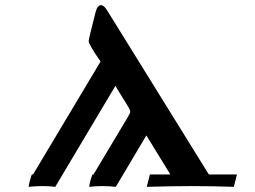

<svg xmlns="http://www.w3.org/2000/svg" viewBox="-20 -723 988 743"><path d="M90.8 0Q92.8 -18.1 103 -47.9H107.9L369.1 -484.9Q323.2 -550.8 323.2 -564Q323.2 -571.8 349.1 -672.9Q356 -702.6 371.1 -703.1Q382.3 -703.1 395 -682.1L788.1 -47.9H897L884.8 0Q800.8 -2.9 717.8 -2.9Q649.9 -2.9 547.9 0L560.1 -47.9H639.2L546.9 -198.2H545.9L428.2 0Q402.3 -2.9 376 -2.9Q350.1 -2.9 325.2 0Q328.1 -23.9 337.9 -47.9H341.8L474.1 -269Q483.9 -286.1 483.9 -290Q483.9 -295.9 477.5 -307.4Q471.2 -318.8 455.1 -344Q439 -369.1 426.8 -391.1L193.8 0Q169.9 -2.9 143.8 -2.9Q117.7 -2.9 90.8 0Z"/></svg>

Font: CMU Serif
Style: BoldItalic
Weight: 700
Italic angle: -14.04°
Version: Version 0.7.0